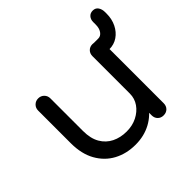

<svg xmlns="http://www.w3.org/2000/svg" viewBox="-164 -857 1044 1044"><g transform="rotate(-45 357.5 -335.5)"><path d="M323 5Q253 5 198 -24.5Q143 -54 111 -111Q79 -168 79 -250V-501Q79 -521 92.5 -534.5Q106 -548 126 -548Q146 -548 159.5 -534.5Q173 -521 173 -501V-250Q173 -192 195 -154.5Q217 -117 254.5 -98.5Q292 -80 339 -80Q384 -80 419.5 -98Q455 -116 476 -146Q497 -176 497 -214H557Q556 -152 525 -102Q494 -52 441.5 -23.5Q389 5 323 5ZM543 0Q523 0 510 -13Q497 -26 497 -47V-501Q497 -522 510 -535Q523 -548 543 -548Q564 -548 577 -535Q590 -522 590 -501V-47Q590 -26 577 -13Q564 0 543 0ZM541 -463V-547H588Q606 -547 618.5 -564.5Q631 -582 631 -610V-630Q631 -650 642.5 -663Q654 -676 673 -676Q694 -676 704.5 -660.5Q715 -645 715 -623V-610Q715 -569 698.5 -535.5Q682 -502 653.5 -482.5Q625 -463 588 -463Z"/></g></svg>

Font: Comfortaa SemiBold
Style: Regular
Weight: 600
Designer: Johan Aakerlund
Foundry: Johan Aakerlund
Version: Version 3.104; ttfautohint (v1.8.1.43-b0c9)